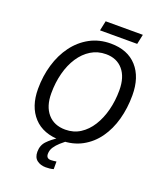

<svg xmlns="http://www.w3.org/2000/svg" viewBox="-187 -972 1095 1305"><g transform="rotate(20 360.5 -319.0)"><path d="M337 10Q209 10 140.5 -64.5Q72 -139 72 -267Q72 -359 96.5 -442Q121 -525 168 -588.5Q215 -652 282 -688.5Q349 -725 433 -725Q555 -725 622.5 -650Q690 -575 690 -444Q690 -351 667.5 -269Q645 -187 600.5 -124.5Q556 -62 490 -26Q424 10 337 10ZM340 -69Q400 -69 447 -99Q494 -129 527 -181.5Q560 -234 577.5 -302Q595 -370 595 -446Q595 -541 550 -593.5Q505 -646 427 -646Q367 -646 319 -616.5Q271 -587 237 -535.5Q203 -484 185 -415.5Q167 -347 167 -269Q167 -175 213 -122Q259 -69 340 -69ZM332 -784 347 -855H616L601 -784ZM303 217Q265 217 239.5 197.5Q214 178 214 137Q214 90 243.5 59Q273 28 318 0H379Q360 15 338 34.5Q316 54 301 76.5Q286 99 286 126Q286 159 319 159Q330 159 340 157.5Q350 156 359 155V210Q346 214 331.5 215.5Q317 217 303 217Z"/></g></svg>

Font: Noto Sans
Style: Italic
Weight: 400
Italic angle: -12°
Designer: Monotype Design Team
Foundry: Monotype Imaging Inc.
Version: Version 2.013; ttfautohint (v1.8.4.7-5d5b)